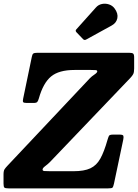

<svg xmlns="http://www.w3.org/2000/svg" viewBox="-68 -1042 762 1062"><path d="M-48.5 -27V-77Q-48.5 -97.5 -42.5 -106.2Q-36.5 -115 -27 -125L429 -609Q439 -619.5 454.5 -629.8Q470 -640 470 -647.5Q470 -653.5 461 -654.2Q452 -655 436 -655H344Q258 -655 214.5 -619Q171 -583 147 -498Q143 -484 138.2 -478.2Q133.5 -472.5 116.5 -472.5H79.5Q63 -472.5 60 -477.5Q57 -482.5 60 -496L108 -727.5Q110.5 -741.5 116.2 -745.8Q122 -750 139 -750H647Q663 -750 668.5 -745.5Q674 -741 674 -724.5V-662.5Q674 -641.5 668.5 -631.5Q663 -621.5 653 -611L208.5 -146Q196 -133.5 181.8 -123Q167.5 -112.5 167.5 -104Q167.5 -97 177 -96Q186.5 -95 209.5 -95H339Q397.5 -95 431.8 -111Q466 -127 487 -164.8Q508 -202.5 526.5 -268Q531 -283 534.5 -290.2Q538 -297.5 557.5 -297.5H593.5Q612.5 -297.5 614.5 -290.2Q616.5 -283 613.5 -268.5L562.5 -26.5Q558.5 -8.5 554.2 -4.2Q550 0 529 0H-20Q-39 0 -43.8 -4.5Q-48.5 -9 -48.5 -27ZM566 -995Q586.5 -967 581 -941Q575.5 -915 550 -901L409 -823.5Q399 -817.5 391.5 -825.5L355 -863.5Q346.5 -872.5 355 -880.5L462.5 -1000.5Q476 -1016 496 -1020Q516 -1024 535.2 -1017.5Q554.5 -1011 566 -995Z"/></svg>

Font: Besley* Narrow
Style: Bold Italic
Weight: 700
Width: 4
Italic angle: -13°
Designer: Owen Earl
Foundry: indestructible type*
Version: Version 3.000; ttfautohint (v1.8.3)